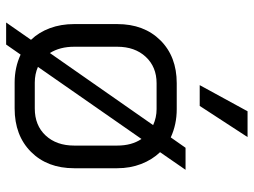

<svg xmlns="http://www.w3.org/2000/svg" viewBox="-118 -654 807 610"><g transform="rotate(90 285.0 -348.5)"><path d="M463 -454Q487 -429 500.5 -394Q514 -359 514 -318V-181Q514 -96 462 -44Q410 8 324 8H242Q194 8 153 -11L121 35H51L106 -44Q82 -69 69 -104Q56 -139 56 -181V-318Q56 -403 107.5 -455Q159 -507 244 -507H326Q375 -507 416 -488L449 -535H519ZM148 -104 377 -432Q353 -443 326 -443H244Q192 -443 160 -408.5Q128 -374 128 -318V-181Q128 -136 148 -104ZM421 -395 192 -66Q215 -56 242 -56H324Q378 -56 410 -90.5Q442 -125 442 -181V-318Q442 -364 421 -395ZM333 -732H415L316 -580H250Z"/></g></svg>

Font: Bai Jamjuree
Style: Regular
Weight: 400
Designer: Katatrad Aksorn Co.,Ltd.
Foundry: Cadson Demak Co.,Ltd.
Version: Version 1.000; ttfautohint (v1.6)